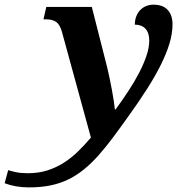

<svg xmlns="http://www.w3.org/2000/svg" viewBox="-188 -566 794 826"><path d="M78.1 -430.2Q69.8 -460 54 -471.4Q38.1 -482.9 8.8 -482.9H-1L11.2 -536.1H207L272.9 -276.9Q277.8 -257.3 283.2 -231.2Q288.6 -205.1 293.5 -179Q298.3 -152.8 301.8 -130.1Q305.2 -107.4 306.2 -95.2H309.1Q338.9 -135.3 365.2 -175.8Q391.6 -216.3 411.4 -254.6Q431.2 -293 442.6 -327.6Q454.1 -362.3 454.1 -391.1Q454.1 -424.8 437.7 -442.4Q421.4 -460 392.1 -460Q392.1 -479.5 398.2 -495.4Q404.3 -511.2 415 -522.5Q425.8 -533.7 440.4 -539.8Q455.1 -545.9 472.2 -545.9Q512.7 -545.9 533.4 -523.4Q554.2 -501 554.2 -460.9Q554.2 -421.9 541 -378.4Q527.8 -335 503.4 -286.1Q479 -237.3 444.1 -182.6Q409.2 -127.9 365.2 -66.9Q329.1 -16.1 297.4 26.4Q265.6 68.8 235.1 103Q204.6 137.2 173.1 162.8Q141.6 188.5 106.2 205.8Q70.8 223.1 29.1 231.7Q-12.7 240.2 -64 240.2Q-92.8 240.2 -119.9 235.4Q-147 230.5 -168 222.2L-152.8 166Q-141.1 169.9 -119.9 174.6Q-98.6 179.2 -67.9 179.2Q-22 179.2 16.1 167Q54.2 154.8 86.7 134Q119.1 113.3 147.7 85.4Q176.3 57.6 203.1 25.9Z"/></svg>

Font: Droid Serif
Style: Bold Italic
Weight: 700
Italic angle: -12°
Designer: Monotype Design team
Foundry: Monotype Imaging Inc.
Version: Version 1.03